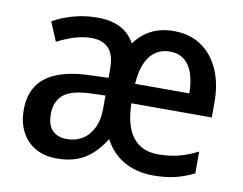

<svg xmlns="http://www.w3.org/2000/svg" viewBox="-66 -637 931 736"><g transform="rotate(10 400.0 -269.5)"><path d="M555 -549Q618 -549 662.5 -518.5Q707 -488 731 -434Q755 -380 755 -307V-248H442Q444 -160 478 -116.5Q512 -73 577 -73Q620 -73 656.5 -82.5Q693 -92 730 -111V-26Q694 -8 657 1Q620 10 571 10Q530 10 493.5 -2Q457 -14 429 -38Q401 -62 382 -98Q360 -63 334 -39Q308 -15 275 -2.5Q242 10 196 10Q149 10 114 -9.5Q79 -29 59.5 -65.5Q40 -102 40 -153Q40 -208 64.5 -245.5Q89 -283 138 -303Q187 -323 259 -326L339 -329V-363Q339 -419 315.5 -443.5Q292 -468 249 -468Q216 -468 182.5 -457.5Q149 -447 116 -430L85 -504Q119 -524 164 -536.5Q209 -549 257 -549Q311 -549 347 -530.5Q383 -512 404 -474Q429 -510 467 -529.5Q505 -549 555 -549ZM279 -258Q205 -255 175 -228.5Q145 -202 145 -154Q145 -111 165.5 -90.5Q186 -70 221 -70Q256 -70 282 -86Q308 -102 323.5 -133.5Q339 -165 339 -211V-260ZM554 -469Q505 -469 476.5 -432.5Q448 -396 443 -324H654Q654 -366 643.5 -399Q633 -432 610.5 -450.5Q588 -469 554 -469Z"/></g></svg>

Font: Noto Sans Hebrew SemiCondensed Medium
Style: Regular
Weight: 500
Width: 4
Designer: Monotype Design Team
Foundry: Monotype Imaging Inc.
Version: Version 2.003